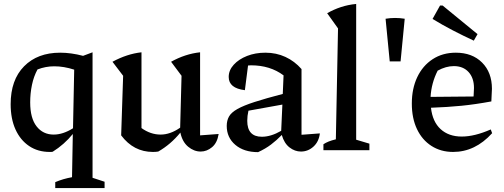

<svg xmlns="http://www.w3.org/2000/svg" viewBox="-20 -761 2554 973"><path d="M232 9Q172 9 127.5 -21Q83 -51 58.5 -105Q34 -159 34 -233Q34 -356 102 -425Q170 -494 285 -494Q340 -494 401 -478L449 -496V140L510 160V192H260V162Q300 145 345 137L349 -82Q328 -56 302 -33Q276 -10 247 8Q243 9 239.5 9Q236 9 232 9ZM133 -242Q133 -162 165.5 -120.5Q198 -79 252 -79Q299 -79 350 -111L356 -408Q304 -425 255 -425Q211 -425 170 -409Q151 -374 142 -331Q133 -288 133 -242Z M594 -75 604 -377 550 -448Q624 -488 697 -496V-112Q743 -79 794 -79Q843 -79 893 -114L900 -377L847 -448Q919 -488 994 -496V-75L1088 -82Q1081 -37 1054.5 -15Q1028 7 997 7Q963 7 933.5 -17.5Q904 -42 894 -89Q845 -29 782 7Q769 9 755 9Q657 9 594 -75Z M1288 10Q1216 10 1172.5 -27Q1129 -64 1129 -123Q1129 -150 1140.5 -170.5Q1152 -191 1183 -208.5Q1214 -226 1269.5 -244Q1325 -262 1413 -285L1417 -379Q1349 -430 1252 -430Q1245 -430 1237 -429L1221 -304Q1139 -314 1139 -371Q1139 -405 1164.5 -433Q1190 -461 1232 -477.5Q1274 -494 1325 -494Q1380 -494 1426.5 -472.5Q1473 -451 1508 -411V-78L1601 -85Q1596 -43 1568.5 -18Q1541 7 1505 7Q1474 7 1447 -14Q1420 -35 1408 -77Q1382 -50 1353.5 -28.5Q1325 -7 1288 10ZM1233 -149Q1233 -68 1307 -68Q1353 -68 1405 -98L1411 -231L1239 -200Q1236 -187 1234.5 -174Q1233 -161 1233 -149Z M1619 0V-30Q1631 -38 1646 -44Q1661 -50 1682 -55L1693 -617L1638 -694Q1671 -713 1707.5 -725Q1744 -737 1785 -741V-53L1852 -33V0Z M1955 -450 1934 -666Q1946 -668 1958 -669Q1970 -670 1982 -670Q1995 -670 2007 -669Q2019 -668 2031 -666L2010 -450Z M2276 9Q2214 9 2166.5 -21.5Q2119 -52 2093 -107Q2067 -162 2067 -236Q2067 -312 2094.5 -370Q2122 -428 2172.5 -461Q2223 -494 2290 -494Q2373 -494 2423 -444Q2473 -394 2473 -311L2470 -247Q2389 -232 2318.5 -225Q2248 -218 2164 -215Q2172 -144 2213 -106.5Q2254 -69 2320 -69Q2385 -69 2467 -105L2474 -86Q2388 9 2276 9ZM2198 -403Q2166 -340 2162 -270L2380 -272L2382 -315Q2382 -366 2354.5 -396Q2327 -426 2280 -426Q2240 -426 2198 -403ZM2381 -555Q2327 -580 2275 -607Q2223 -634 2172 -665L2210 -733H2223L2400 -588Z"/></svg>

Font: Piazzolla Medium
Style: Regular
Weight: 500
Designer: Juan Pablo del Peral
Foundry: Huerta Tipografica
Version: Version 1.330